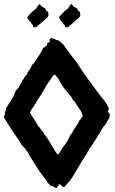

<svg xmlns="http://www.w3.org/2000/svg" viewBox="-20 -935 578 967"><path d="M529.3 -387.7Q527.3 -383.8 525.4 -380.4Q523.4 -377 522.5 -373Q526.4 -369.1 529.8 -364.7Q533.2 -360.4 533.2 -355.5Q533.2 -351.6 531.7 -348.1Q530.3 -344.7 531.2 -341.8Q527.3 -335 522.9 -329.1Q518.6 -323.2 516.6 -316.4Q512.7 -312.5 510.3 -308.6Q507.8 -304.7 505.9 -300.8Q501 -298.8 499.5 -294.4Q498 -290 494.1 -287.1Q493.2 -283.2 484.4 -268.6Q475.6 -253.9 464.8 -237.3Q454.1 -220.7 444.3 -205.1Q434.6 -189.5 430.7 -184.6Q428.7 -179.7 426.3 -176.8Q423.8 -173.8 420.9 -169.9Q418.9 -167 418 -163.6Q417 -160.2 415 -158.2Q413.1 -154.3 410.6 -151.4Q408.2 -148.4 406.2 -143.6Q396.5 -130.9 386.7 -113.3Q377 -95.7 368.2 -82Q363.3 -74.2 358.9 -66.4Q354.5 -58.6 349.6 -50.8Q344.7 -43 339.8 -36.1Q335 -29.3 330.1 -21.5Q322.3 -15.6 316.4 -7.3Q310.5 1 302.7 6.8Q290 6.8 287.1 -4.9Q274.4 -7.8 274.4 -4.9Q274.4 -2 274.4 0Q270.5 2 269 5.9Q267.6 9.8 263.7 11.7Q255.9 9.8 250.5 5.4Q245.1 1 235.4 2Q231.4 -3.9 226.6 -8.3Q221.7 -12.7 217.8 -17.6Q215.8 -23.4 212.4 -27.3Q209 -31.2 206.1 -35.2Q203.1 -40 200.2 -43.9Q197.3 -47.9 194.3 -51.8Q187.5 -60.5 181.2 -68.8Q174.8 -77.1 169.9 -85.9Q162.1 -97.7 154.8 -109.9Q147.5 -122.1 139.6 -133.8Q135.7 -139.6 131.8 -145.5Q127.9 -151.4 125 -157.2Q123 -162.1 119.6 -168.9Q116.2 -175.8 111.3 -177.7Q109.4 -185.5 104.5 -189.5Q99.6 -193.4 94.7 -199.2Q87.9 -207 82 -216.3Q76.2 -225.6 70.3 -235.4Q50.8 -262.7 33.7 -289.1Q16.6 -315.4 0 -343.8Q4.9 -359.4 4.9 -367.2Q4.9 -375 9.8 -379.9Q9.8 -383.8 11.7 -391.6Q24.4 -413.1 36.1 -430.7Q46.9 -447.3 51.3 -458Q55.7 -468.8 60.5 -480.5Q65.4 -483.4 68.4 -487.8Q71.3 -492.2 76.2 -496.1Q78.1 -506.8 85 -514.2Q91.8 -521.5 93.8 -532.2Q102.5 -539.1 103.5 -547.9Q116.2 -556.6 119.1 -571.3Q127 -579.1 132.3 -588.9Q137.7 -598.6 142.6 -609.4Q154.3 -619.1 161.1 -634.8Q167 -638.7 169.9 -645.5Q172.9 -652.3 177.7 -657.2Q185.5 -669.9 189.9 -678.2Q194.3 -686.5 199.2 -695.3Q206.1 -695.3 208 -700.2Q210 -705.1 215.8 -704.1Q215.8 -712.9 220.7 -719.7Q222.7 -720.7 226.6 -722.2Q230.5 -723.6 230.5 -725.6Q228.5 -737.3 231.4 -739.3Q234.4 -741.2 236.3 -743.2Q247.1 -741.2 251 -740.2Q254.9 -739.3 263.7 -733.4Q273.4 -733.4 277.3 -729.5Q281.2 -725.6 286.1 -723.6Q290 -719.7 292.5 -715.8Q294.9 -711.9 299.8 -710Q307.6 -699.2 316.4 -686.5Q325.2 -673.8 333 -663.1Q343.8 -648.4 355 -635.3Q366.2 -622.1 376 -606.4Q378.9 -601.6 386.7 -589.4Q394.5 -577.1 404.3 -563.5Q414.1 -549.8 421.9 -538.6Q429.7 -527.3 432.6 -525.4Q435.5 -520.5 445.3 -506.8Q455.1 -493.2 466.3 -478Q477.5 -462.9 488.3 -449.2Q499 -435.5 502.9 -431.6Q513.7 -417 519 -407.7Q524.4 -398.4 529.3 -387.7ZM305.7 -204.1Q316.4 -218.8 322.3 -230.5Q328.1 -242.2 334 -253.9Q343.8 -265.6 345.7 -270.5Q347.7 -275.4 350.6 -280.3Q358.4 -292 366.7 -303.7Q375 -315.4 379.9 -329.1Q385.7 -333 388.7 -338.9Q391.6 -344.7 397.5 -349.6Q391.6 -370.1 383.8 -381.3Q376 -392.6 368.2 -403.3Q365.2 -408.2 362.3 -413.1Q359.4 -418 356.4 -422.9Q352.5 -425.8 350.1 -428.7Q347.7 -431.6 344.7 -434.6Q342.8 -439.5 338.9 -447.3Q335 -452.1 331.1 -456.1Q327.1 -460 324.2 -465.8Q320.3 -469.7 314.5 -476.6Q308.6 -483.4 302.2 -491.7Q295.9 -500 291 -507.3Q286.1 -514.6 283.2 -519.5Q281.2 -524.4 279.8 -527.8Q278.3 -531.2 276.4 -535.2Q271.5 -542 266.6 -547.4Q261.7 -552.7 256.8 -559.6Q253.9 -557.6 251.5 -557.1Q249 -556.6 247.1 -554.7Q240.2 -542 231.9 -531.2Q223.6 -520.5 215.8 -507.8Q209 -496.1 202.1 -483.9Q195.3 -471.7 188.5 -460Q183.6 -453.1 179.2 -446.8Q174.8 -440.4 169.9 -432.6Q165 -425.8 161.6 -418.5Q158.2 -411.1 153.3 -404.3Q145.5 -394.5 140.6 -386.7Q135.7 -378.9 130.9 -368.2Q133.8 -362.3 140.1 -352.1Q146.5 -341.8 153.3 -331.5Q160.2 -321.3 165.5 -312.5Q170.9 -303.7 171.9 -300.8Q179.7 -293.9 184.6 -285.6Q189.5 -277.3 197.3 -269.5Q201.2 -261.7 206.1 -255.9Q210.9 -250 215.8 -243.2Q220.7 -236.3 228.5 -223.1Q236.3 -210 244.1 -196.3Q252 -182.6 259.8 -170.9Q267.6 -159.2 272.5 -156.2Q282.2 -167 288.6 -180.2Q294.9 -193.4 305.7 -204.1ZM180.7 -915Q186.5 -905.3 189 -903.8Q191.4 -902.3 193.4 -900.4Q200.2 -897.5 206.1 -893.6Q211.9 -886.7 211.4 -885.3Q210.9 -883.8 210.9 -881.8Q221.7 -877 221.2 -876Q220.7 -875 221.7 -874Q225.6 -865.2 224.1 -858.4Q222.7 -851.6 220.7 -849.6Q219.7 -848.6 210.9 -840.3Q202.1 -832 190.9 -822.8Q179.7 -813.5 170.9 -805.7Q162.1 -797.9 161.1 -797.9Q154.3 -796.9 148.4 -798.8Q146.5 -801.8 146 -806.6Q145.5 -811.5 140.6 -811.5Q138.7 -814.5 137.7 -817.9Q136.7 -821.3 134.8 -823.2Q128.9 -827.1 126 -830.1Q120.1 -841.8 119.1 -843.8Q118.2 -845.7 116.2 -847.7Q130.9 -865.2 140.1 -874Q149.4 -882.8 161.1 -890.6Q163.1 -894.5 165.5 -897Q168 -899.4 168.9 -904.3Q172.9 -906.2 174.3 -909.7Q175.8 -913.1 180.7 -915ZM340.8 -915Q346.7 -905.3 348.6 -903.8Q350.6 -902.3 352.5 -900.4Q360.4 -897.5 366.2 -893.6Q372.1 -886.7 371.6 -885.3Q371.1 -883.8 371.1 -881.8Q381.8 -877 381.3 -876Q380.9 -875 381.8 -874Q385.7 -865.2 384.3 -858.4Q382.8 -851.6 380.9 -849.6Q379.9 -848.6 371.1 -840.3Q362.3 -832 351.1 -822.8Q339.8 -813.5 331.1 -805.7Q322.3 -797.9 321.3 -797.9Q312.5 -796.9 308.6 -798.8Q306.6 -801.8 306.2 -806.6Q305.7 -811.5 300.8 -811.5Q298.8 -814.5 297.9 -817.9Q296.9 -821.3 294.9 -823.2Q289.1 -827.1 286.1 -830.1Q280.3 -841.8 279.3 -843.8Q278.3 -845.7 276.4 -847.7Q291 -865.2 300.3 -874Q309.6 -882.8 321.3 -890.6Q323.2 -894.5 325.7 -897Q328.1 -899.4 329.1 -904.3Q333 -906.2 334.5 -909.7Q335.9 -913.1 340.8 -915Z"/></svg>

Font: Caesar Dressing
Style: Regular
Weight: 400
Designer: Dathan Boardman
Foundry: Open Window
Version: Version 1.000